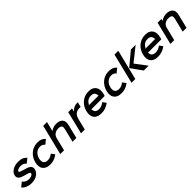

<svg xmlns="http://www.w3.org/2000/svg" viewBox="578 -2934 5039 5039"><g transform="rotate(-45 3097.5 -414.5)"><path d="M601 -183Q592 -145 567 -110Q542 -75 501.5 -48Q461 -21 405.5 -5Q350 11 279 11Q199 11 127.5 -19Q56 -49 11 -105L134 -204Q161 -162 207.5 -138Q254 -114 306 -114Q347 -114 375 -121Q403 -128 420.5 -137.5Q438 -147 447 -158.5Q456 -170 458 -179Q460 -187 459.5 -195Q459 -203 451.5 -210.5Q444 -218 428 -226Q412 -234 382 -242Q377 -243 362.5 -247.5Q348 -252 330.5 -257Q313 -262 298 -266Q283 -270 279 -272Q241 -282 207 -296.5Q173 -311 149.5 -332.5Q126 -354 116 -383.5Q106 -413 116 -454Q125 -493 151 -526.5Q177 -560 217.5 -585.5Q258 -611 312 -625.5Q366 -640 432 -640Q520 -640 577.5 -616Q635 -592 677 -541L556 -444Q532 -477 492 -496Q452 -515 401 -515Q362 -515 335 -508Q308 -501 291.5 -491.5Q275 -482 267 -472Q259 -462 258 -456Q253 -434 278 -422Q303 -410 362 -394Q366 -392 379.5 -388Q393 -384 408 -379.5Q423 -375 436.5 -371Q450 -367 455 -366Q546 -340 582 -295.5Q618 -251 601 -183Z M1260 -87Q1189 -34 1122 -12Q1055 10 983 10Q901 10 846.5 -15Q792 -40 763 -83Q734 -126 729 -184.5Q724 -243 741 -310Q758 -379 794 -439Q830 -499 882 -544Q934 -589 1000.5 -614.5Q1067 -640 1145 -640Q1223 -640 1277.5 -618Q1332 -596 1371 -547L1252 -450Q1226 -483 1193 -499Q1160 -515 1114 -515Q1069 -515 1030.5 -499Q992 -483 962.5 -455Q933 -427 912 -390Q891 -353 881 -310Q871 -269 872.5 -233.5Q874 -198 889.5 -171.5Q905 -145 935.5 -130Q966 -115 1014 -115Q1059 -115 1099.5 -130.5Q1140 -146 1189 -184Z M2051 -391 1954 0H1813L1906 -377Q1913 -406 1913.5 -431Q1914 -456 1902.5 -474.5Q1891 -493 1864.5 -503.5Q1838 -514 1791 -514Q1755 -514 1722 -504Q1689 -494 1662 -475.5Q1635 -457 1615.5 -429Q1596 -401 1587 -365L1497 0H1357L1564 -840H1705L1639 -573H1641Q1679 -604 1733.5 -621.5Q1788 -639 1838 -639Q1905 -639 1952 -621Q1999 -603 2025.5 -570Q2052 -537 2058 -491.5Q2064 -446 2051 -391Z M2610 -498H2567Q2479 -498 2424 -454.5Q2369 -411 2344 -312L2267 0H2127L2282 -630H2423L2400 -537H2402Q2440 -583 2494 -610Q2548 -637 2611 -637H2644Z M3276 -310Q3274 -299 3269 -284Q3264 -269 3259 -254H2759L2769 -240Q2769 -179 2805 -146Q2841 -113 2915 -113Q2962 -113 3005.5 -129.5Q3049 -146 3100 -183L3170 -89Q3096 -35 3026.5 -12.5Q2957 10 2885 10Q2801 10 2746 -14.5Q2691 -39 2661 -82.5Q2631 -126 2626 -184Q2621 -242 2638 -310Q2655 -381 2691.5 -441.5Q2728 -502 2780 -546Q2832 -590 2898 -615Q2964 -640 3041 -640Q3122 -640 3175 -614.5Q3228 -589 3256.5 -544.5Q3285 -500 3289 -440Q3293 -380 3276 -310ZM3158 -375 3148 -389Q3146 -516 3010 -516Q2938 -516 2888.5 -483Q2839 -450 2807 -389L2789 -375Z M3905 -87Q3834 -34 3767 -12Q3700 10 3628 10Q3546 10 3491.5 -15Q3437 -40 3408 -83Q3379 -126 3374 -184.5Q3369 -243 3386 -310Q3403 -379 3439 -439Q3475 -499 3527 -544Q3579 -589 3645.5 -614.5Q3712 -640 3790 -640Q3868 -640 3922.5 -618Q3977 -596 4016 -547L3897 -450Q3871 -483 3838 -499Q3805 -515 3759 -515Q3714 -515 3675.5 -499Q3637 -483 3607.5 -455Q3578 -427 3557 -390Q3536 -353 3526 -310Q3516 -269 3517.5 -233.5Q3519 -198 3534.5 -171.5Q3550 -145 3580.5 -130Q3611 -115 3659 -115Q3704 -115 3744.5 -130.5Q3785 -146 3834 -184Z M4637 0H4458L4231 -317L4608 -630H4784L4396 -321V-319ZM4142 0H4002L4209 -840H4350Z M5377 -310Q5375 -299 5370 -284Q5365 -269 5360 -254H4860L4870 -240Q4870 -179 4906 -146Q4942 -113 5016 -113Q5063 -113 5106.5 -129.5Q5150 -146 5201 -183L5271 -89Q5197 -35 5127.5 -12.5Q5058 10 4986 10Q4902 10 4847 -14.5Q4792 -39 4762 -82.5Q4732 -126 4727 -184Q4722 -242 4739 -310Q4756 -381 4792.5 -441.5Q4829 -502 4881 -546Q4933 -590 4999 -615Q5065 -640 5142 -640Q5223 -640 5276 -614.5Q5329 -589 5357.5 -544.5Q5386 -500 5390 -440Q5394 -380 5377 -310ZM5259 -375 5249 -389Q5247 -516 5111 -516Q5039 -516 4989.5 -483Q4940 -450 4908 -389L4890 -375Z M6139 -394 6042 0H5901L5994 -378Q6002 -409 6002.5 -434.5Q6003 -460 5991.5 -478Q5980 -496 5953 -505.5Q5926 -515 5879 -515Q5843 -515 5810.5 -505.5Q5778 -496 5751 -477.5Q5724 -459 5705 -432Q5686 -405 5677 -370L5585 0H5445L5600 -631H5741L5727 -573H5729Q5769 -604 5823.5 -622Q5878 -640 5928 -640Q5988 -640 6034 -623.5Q6080 -607 6108 -575.5Q6136 -544 6145 -498.5Q6154 -453 6139 -394Z"/></g></svg>

Font: TypoPRO Sinkin Sans
Style: 600 SemiBold Italic
Weight: 600
Italic angle: -112°
Designer: Keith Bates
Foundry: K-Type
Version: Sinkin Sans (version 1.0)  by Keith Bates   •   © 2014   www